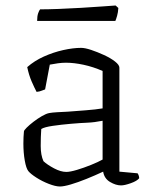

<svg xmlns="http://www.w3.org/2000/svg" viewBox="-20 -674 566 698"><path d="M198 4Q182 4 157.5 -5.5Q133 -15 112 -28.5Q91 -42 83 -52Q75 -62 70 -90.5Q65 -119 65 -152Q65 -164 65.5 -175Q66 -186 67 -196Q67 -200 77 -210Q87 -220 102 -231.5Q117 -243 132.5 -252Q148 -261 159 -263Q170 -265 187 -266Q204 -267 226 -268Q253 -270 291.5 -273Q330 -276 353 -280V-416Q319 -431 284 -438.5Q249 -446 220 -446Q206 -446 191 -444Q176 -442 161 -439L144 -349Q140 -348 132 -344.5Q124 -341 113 -340Q105 -355 95 -378Q85 -401 79 -430Q105 -453 139.5 -468.5Q174 -484 210 -492Q246 -500 275 -500Q289 -500 311.5 -492.5Q334 -485 358 -474Q382 -463 398 -450.5Q414 -438 414 -428V-50L480 -44Q482 -42 484 -36.5Q486 -31 486 -26Q478 -16 455.5 -8Q433 0 420 0Q401 0 380 -12.5Q359 -25 355 -50Q325 -36 294 -23.5Q263 -11 237.5 -3.5Q212 4 198 4ZM221 -49Q235 -49 260 -56.5Q285 -64 311 -74.5Q337 -85 353 -94V-235Q323 -229 298 -228Q273 -227 238 -224Q203 -221 172 -216.5Q141 -212 130 -205Q128 -177 128 -143.5Q128 -110 138 -88Q152 -75 176.5 -62Q201 -49 221 -49ZM115 -598Q115 -615 118.6 -625.5Q122.2 -636 125.8 -640Q152.8 -640 192.9 -641.5Q232.9 -643 274.8 -645.5Q316.6 -648 350.8 -650.5Q385 -653 400.3 -654L410.2 -645Q409.3 -629 405.7 -616.5Q402.1 -604 399.4 -598Z"/></svg>

Font: Texturina Thin
Style: Regular
Weight: 100
Designer: Guillermo Torres Carreño
Foundry: Omnibus-Type
Version: Version 1.002; ttfautohint (v1.8.3)